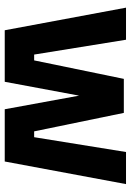

<svg xmlns="http://www.w3.org/2000/svg" viewBox="106 -644 539 790"><g transform="rotate(90 375.0 -249.5)"><path d="M12 -499 105 0H317L374 -306L430 0H645L738 -499H606L545 -121H521L445 -490H305L229 -121H205L144 -499Z"/></g></svg>

Font: TitilliumText22L
Style: 999 wt
Weight: 900
Designer: Campivisivi
Foundry: Campivisivi
Version: 1.000